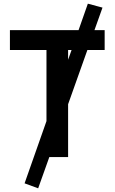

<svg xmlns="http://www.w3.org/2000/svg" viewBox="-20 -858 626 1049"><path d="M188.5 170.9 249.5 0H352.1V-288.6L457.5 -585H551.8V-693.4H496.1L540 -816.4L460 -837.9L409.2 -693.4H34.2V-585H233.9V-196.3L114.3 143.6ZM352.1 -531.7V-585H371.1Z"/></svg>

Font: Cascadia Code PL SemiBold
Style: Regular
Weight: 600
Monospace: yes
Designer: Aaron Bell
Foundry: Saja Typeworks
Version: Version 2404.023